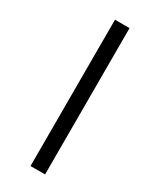

<svg xmlns="http://www.w3.org/2000/svg" viewBox="-240 -935 890 1091"><g transform="rotate(30 205.0 -389.0)"><path d="M168.5 -869H264V91H168.5Z"/></g></svg>

Font: Merriweather 36pt Black
Style: Italic
Weight: 900
Italic angle: -7.8°
Version: Version 2.101